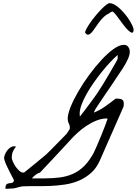

<svg xmlns="http://www.w3.org/2000/svg" viewBox="-20 -1197 869 1220"><path d="M69.3 -50.8Q66.4 -56.6 59.1 -70.8Q51.8 -85 43.5 -101.1Q35.2 -117.2 28.3 -131.8Q21.5 -146.5 18.6 -152.3Q15.6 -158.2 10.7 -172.9Q5.9 -187.5 5.9 -190.4Q5.9 -201.2 11.2 -214.8Q16.6 -228.5 25.4 -240.2Q34.2 -252 45.9 -259.8Q57.6 -267.6 69.3 -267.6Q71.3 -267.6 75.7 -266.6Q80.1 -265.6 82 -265.6Q66.4 -246.1 60.5 -231Q54.7 -215.8 54.7 -196.3Q54.7 -186.5 61.5 -170.4Q68.4 -154.3 79.1 -138.7Q89.8 -123 102.5 -111.8Q115.2 -100.6 126 -100.6H132.8Q140.6 -106.4 160.6 -122.6Q180.7 -138.7 203.1 -157.2Q225.6 -175.8 245.1 -191.9Q264.6 -208 272.5 -214.8Q279.3 -220.7 296.9 -238.3Q314.5 -255.9 334.5 -276.4Q354.5 -296.9 372.6 -315.4Q390.6 -334 398.4 -341.8Q400.4 -342.8 404.3 -348.1Q408.2 -353.5 412.1 -359.9Q416 -366.2 419.4 -371.6Q422.9 -377 423.8 -379.9V-385.7Q423.8 -401.4 417 -413.6Q410.2 -425.8 410.2 -442.4Q410.2 -471.7 428.7 -517.6Q447.3 -563.5 477.5 -615.7Q507.8 -668 546.4 -720.7Q585 -773.4 624.5 -815.9Q664.1 -858.4 701.2 -885.3Q738.3 -912.1 766.6 -912.1Q786.1 -912.1 795.4 -898.4Q804.7 -884.8 804.7 -868.2Q804.7 -846.7 791 -817.9Q777.3 -789.1 758.3 -759.8Q739.3 -730.5 720.2 -703.1Q701.2 -675.8 690.4 -658.2Q686.5 -652.3 671.4 -630.4Q656.2 -608.4 638.7 -582.5Q621.1 -556.6 606.4 -534.2Q591.8 -511.7 587.9 -505.9Q585.9 -503.9 581.5 -494.1Q577.1 -484.4 576.2 -481.4Q612.3 -495.1 649.4 -521.5Q686.5 -547.9 714.8 -570.3H727.5Q745.1 -570.3 755.9 -564Q766.6 -557.6 766.6 -538.1Q766.6 -535.2 766.1 -527.3Q765.6 -519.5 764.6 -518.6L614.3 -176.8Q592.8 -128.9 559.1 -98.6Q525.4 -68.4 483.9 -50.3Q442.4 -32.2 395.5 -24.9Q348.6 -17.6 300.8 -15.6Q252.9 -13.7 206.5 -14.2Q160.2 -14.6 120.1 -12.7Q118.2 -12.7 110.8 -10.7Q103.5 -8.8 94.7 -6.8Q85.9 -4.9 78.6 -2.4Q71.3 0 69.3 0Q66.4 0 58.6 0.5Q50.8 1 42 1.5Q33.2 2 25.4 2.4Q17.6 2.9 14.6 2.9Q14.6 -20.5 21.5 -25.9Q28.3 -31.2 37.1 -32.2Q45.9 -33.2 55.2 -34.7Q64.5 -36.1 69.3 -50.8ZM234.4 -100.6Q217.8 -95.7 205.6 -85.9Q193.4 -76.2 182.6 -63.5H258.8Q313.5 -63.5 359.4 -69.3Q405.3 -75.2 444.3 -92.8Q483.4 -110.4 515.6 -142.6Q547.9 -174.8 576.2 -227.5Q582 -239.3 595.2 -269.5Q608.4 -299.8 622.6 -334.5Q636.7 -369.1 648.4 -399.9Q660.2 -430.7 664.1 -443.4H661.1H659.2Q658.2 -443.4 658.2 -444.3Q626 -444.3 592.3 -430.7Q558.6 -417 527.3 -396Q496.1 -375 469.2 -350.1Q442.4 -325.2 423.8 -303.7Q417 -295.9 402.3 -280.3Q387.7 -264.6 369.1 -244.6Q350.6 -224.6 329.6 -202.1Q308.6 -179.7 290 -159.7Q271.5 -139.6 256.3 -124Q241.2 -108.4 234.4 -100.6ZM727.5 -847.7Q707 -830.1 681.6 -803.2Q656.2 -776.4 629.4 -743.2Q602.5 -710 576.7 -673.3Q550.8 -636.7 530.8 -601.1Q510.7 -565.4 498.5 -532.7Q486.3 -500 486.3 -474.6Q486.3 -472.7 486.8 -465.3Q487.3 -458 487.3 -456.1Q494.1 -463.9 510.3 -485.4Q526.4 -506.8 544.4 -530.8Q562.5 -554.7 578.6 -577.1Q594.7 -599.6 600.6 -608.4Q615.2 -629.9 636.7 -665Q658.2 -700.2 678.2 -734.9Q698.2 -769.5 712.9 -794.9Q727.5 -820.3 727.5 -823.2ZM520.5 -990.2Q520.5 -998 529.8 -1015.1Q539.1 -1032.2 553.7 -1053.2Q568.4 -1074.2 586.4 -1096.2Q604.5 -1118.2 621.6 -1135.7Q638.7 -1153.3 653.3 -1165Q668 -1176.8 675.8 -1176.8Q691.4 -1176.8 708.5 -1167Q725.6 -1157.2 742.7 -1141.1Q759.8 -1125 775.4 -1106Q791 -1086.9 802.7 -1067.9Q814.5 -1048.8 821.8 -1032.7Q829.1 -1016.6 829.1 -1007.8Q828.1 -987.3 817.9 -989.3Q807.6 -991.2 793 -1005.9Q778.3 -1020.5 761.7 -1042.5Q745.1 -1064.5 730.5 -1084.5Q715.8 -1104.5 705.1 -1116.2Q694.3 -1127.9 692.4 -1122.1Q685.5 -1122.1 683.1 -1120.1Q680.7 -1118.2 675.8 -1113.3Q655.3 -1104.5 638.2 -1087.9Q621.1 -1071.3 607.4 -1052.7Q593.8 -1034.2 582 -1016.6Q570.3 -999 560.1 -988.3Q549.8 -977.5 540 -976.6Q530.3 -975.6 520.5 -990.2Z"/></svg>

Font: La Belle Aurore
Style: Regular
Weight: 400
Version: Version 1.001 2001